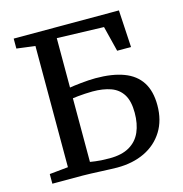

<svg xmlns="http://www.w3.org/2000/svg" viewBox="-110 -844 905 950"><g transform="rotate(-15 343.0 -368.5)"><path d="M375 6Q365.5 6 343.2 5.2Q321 4.5 293.8 3.2Q266.5 2 241.2 1Q216 0 199.5 0H43.5V-49.5L139 -59V-680L44.5 -692V-743H583.5L594.5 -552.5H523.5L491 -682.5L251 -690V-437Q259 -438.5 274.5 -440.5Q290 -442.5 309.5 -444.5Q329 -446.5 348.8 -447.8Q368.5 -449 384.5 -449Q470 -449 528.2 -427.2Q586.5 -405.5 616.2 -359.5Q646 -313.5 646 -241Q646 -163.5 611.2 -108Q576.5 -52.5 515.5 -23.2Q454.5 6 375 6ZM350.5 -48Q413 -48 452.2 -71Q491.5 -94 509.8 -135.8Q528 -177.5 528 -234Q528 -293.5 506.8 -327.5Q485.5 -361.5 446.2 -375.5Q407 -389.5 353 -389.5Q335 -389.5 314.5 -388.2Q294 -387 276.8 -385.2Q259.5 -383.5 251 -382V-56Q264 -54 276.8 -52.2Q289.5 -50.5 307 -49.2Q324.5 -48 350.5 -48Z"/></g></svg>

Font: Merriweather 24pt Medium
Style: Regular
Weight: 500
Designer: Eben Sorkin
Foundry: Eben Sorkin
Version: Version 2.100